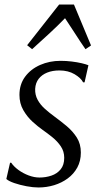

<svg xmlns="http://www.w3.org/2000/svg" viewBox="-20 -819 436 849"><path d="M354 -455H347.5Q338 -474 309.8 -490.8Q281.5 -507.5 243 -507.5Q212 -507.5 188.5 -498Q165 -488.5 151 -470.5Q137 -452.5 135.5 -426Q134.5 -399.5 146.5 -377.5Q158.5 -355.5 178.8 -337.5Q199 -319.5 221 -303.5Q249 -283 275.5 -260.8Q302 -238.5 319.8 -210.5Q337.5 -182.5 337.5 -144.5Q337.5 -107 321.8 -78.2Q306 -49.5 279.5 -30Q253 -10.5 219.5 -0.2Q186 10 150 10Q126.5 10 97.2 4.5Q68 -1 43.2 -9.5Q18.5 -18 8 -27.5L24.5 -99.5H29.5Q41 -82.5 61.5 -67.5Q82 -52.5 106.8 -43.2Q131.5 -34 154.5 -34Q182.5 -34 207.5 -42.5Q232.5 -51 248.2 -70.2Q264 -89.5 264 -121Q264 -149.5 249 -171.8Q234 -194 211.8 -212Q189.5 -230 168 -245Q148 -259 124.2 -280.5Q100.5 -302 83.2 -331.8Q66 -361.5 66 -399.5Q66 -446 91 -479.8Q116 -513.5 157.5 -531.8Q199 -550 247.5 -550Q273 -550 297.2 -547Q321.5 -544 340.8 -539.5Q360 -535 371 -530.5ZM122 -601.5 100 -619 241.5 -799H307L382.5 -618L358 -601.5Q335 -634.5 314 -667.5Q293 -700.5 267.5 -738.5Q234.5 -704.5 198.8 -671.5Q163 -638.5 122 -601.5Z"/></svg>

Font: Merriweather 60pt Light
Style: Italic
Weight: 300
Italic angle: -7.8°
Version: Version 2.101